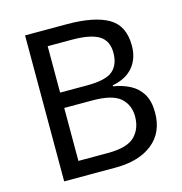

<svg xmlns="http://www.w3.org/2000/svg" viewBox="-106 -810 862 907"><g transform="rotate(-15 325.0 -357.0)"><path d="M301 -714Q435 -714 503.5 -674.5Q572 -635 572 -537Q572 -474 537 -432.5Q502 -391 436 -379V-374Q481 -367 517.5 -348Q554 -329 575 -294Q596 -259 596 -203Q596 -106 529.5 -53Q463 0 348 0H97V-714ZM319 -410Q411 -410 445 -439.5Q479 -469 479 -527Q479 -586 437.5 -611.5Q396 -637 305 -637H187V-410ZM187 -335V-76H331Q426 -76 463 -113Q500 -150 500 -210Q500 -266 461.5 -300.5Q423 -335 324 -335Z"/></g></svg>

Font: Noto Sans Tifinagh Ghat
Style: Regular
Weight: 400
Designer: JamraPatel
Foundry: JamraPatel LLC
Version: Version 2.006; ttfautohint (v1.8.4.7-5d5b)